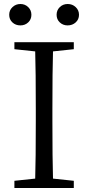

<svg xmlns="http://www.w3.org/2000/svg" viewBox="-20 -940 441 960"><path d="M52 0V-36L156 -47Q159 -142 159 -337V-392Q159 -587 156 -683L52 -694V-729H349V-694L245 -683Q242 -588 242 -392V-337Q242 -143 245 -47L349 -36V0ZM82 -813Q58 -813 42 -828Q26 -843 26 -866Q26 -889 42.5 -904.5Q59 -920 82 -920Q105 -920 121 -904.5Q137 -889 137 -866Q137 -843 121 -828Q105 -813 82 -813ZM318 -813Q295 -813 279 -828Q263 -843 263 -866Q263 -889 279 -904.5Q295 -920 318.5 -920Q342 -920 358.5 -904.5Q375 -889 375 -866Q375 -843 358.5 -828Q342 -813 318 -813Z"/></svg>

Font: Cactus Classical Serif
Style: Regular
Weight: 400
Designer: Henry Chan (via Glyphwiki)、田海東、宇文滿月
Foundry: Moonlit Owen
Version: Version 1.000